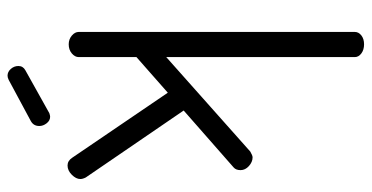

<svg xmlns="http://www.w3.org/2000/svg" viewBox="-252 -550 961 496"><g transform="rotate(90 228.0 -302.5)"><path d="M63 -26C63 -19.3 66.2 -13.3 72.5 -8C78.8 -2.7 86.3 0 95 0C104.3 0 112.2 -2.7 118.5 -8C124.8 -13.3 128 -19.3 128 -26V-175L220 -256L388 -9C393.3 -1 400 3 408 3C416.7 3 424.7 -0.7 432 -8C439.3 -15.3 443 -22.7 443 -30C443 -34 441.7 -38.7 439 -44L266 -297L413 -426C417.7 -430 420 -436 420 -444C420 -452 416.5 -459.2 409.5 -465.5C402.5 -471.8 395 -475 387 -475C383.7 -475 378.7 -473 372 -469L128 -252V-739C128 -745.7 124.8 -751.3 118.5 -756C112.2 -760.7 104.3 -763 95 -763C85.7 -763 78 -760.7 72 -756C66 -751.3 63 -745.7 63 -739ZM151 130C151 137.3 153.5 143.8 158.5 149.5C163.5 155.2 169.3 158 176 158C179.3 158 183 157 187 155L293 98C301.7 93.3 306 86 306 76C306 69.3 303.7 63 299 57C294.3 51 288.7 48 282 48C280 48 277 48.7 273 50L162 112C154.7 116 151 122 151 130Z"/></g></svg>

Font: Terminal Dosis
Style: Book
Weight: 400
Designer: EdgarTolentino, PabloImpallari, IginoMarini
Foundry: EdgarTolentino, PabloImpallari, IginoMarini
Version: Version 1.006